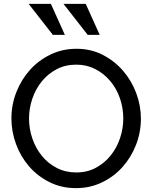

<svg xmlns="http://www.w3.org/2000/svg" viewBox="-20 -967 788 992"><path d="M373 5Q298 5 236.5 -25.5Q175 -56 131 -106.5Q87 -157 63 -222Q39 -287 39 -355Q39 -426 64.5 -491Q90 -556 135 -606Q180 -656 241.5 -685.5Q303 -715 375 -715Q450 -715 511 -683.5Q572 -652 616 -601Q660 -550 684 -485.5Q708 -421 708 -354Q708 -283 682.5 -218Q657 -153 612.5 -103.5Q568 -54 506.5 -24.5Q445 5 373 5ZM130 -355Q130 -301 147.5 -250.5Q165 -200 197 -161Q229 -122 274 -99Q319 -76 374 -76Q431 -76 476 -100.5Q521 -125 552.5 -164.5Q584 -204 600.5 -254Q617 -304 617 -355Q617 -409 599.5 -459.5Q582 -510 549.5 -548.5Q517 -587 472.5 -610Q428 -633 374 -633Q317 -633 272 -609Q227 -585 195.5 -546Q164 -507 147 -457Q130 -407 130 -355ZM253 -787H315L243 -947H128ZM433 -787H495L423 -947H308Z"/></svg>

Font: Rising Sun
Style: Regular
Weight: 400
Designer: Matt McInerney, Pablo Impallari, Rodrigo Fuenzalida (Raleway font), Stephen Hutchings (Greek), Cristiano Sobral (main ch
Foundry: The Rising Sun Project Authors
Version: Version 4.327; ttfautohint (v1.8.4.7-5d5b-dirty)